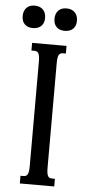

<svg xmlns="http://www.w3.org/2000/svg" viewBox="-60 -940 456 974"><g transform="rotate(5 167.5 -452.5)"><path d="M122.1 -624.5Q122.1 -640.6 120.4 -650.9Q118.7 -661.1 115.2 -666.7Q111.8 -672.4 106.7 -674.6Q101.6 -676.8 94.2 -676.8H79.6V-715.8H254.9V-676.8H240.7Q233.4 -676.8 228.3 -674.6Q223.1 -672.4 219.7 -666.7Q216.3 -661.1 214.6 -650.9Q212.9 -640.6 212.9 -624.5V-91.3Q212.9 -75.2 214.6 -64.9Q216.3 -54.7 219.7 -49.1Q223.1 -43.5 228.3 -41.3Q233.4 -39.1 240.7 -39.1H254.9V0H79.6V-39.1H94.2Q101.6 -39.1 106.7 -41.3Q111.8 -43.5 115.2 -49.1Q118.7 -54.7 120.4 -64.9Q122.1 -75.2 122.1 -91.3ZM20 -847.2Q20 -874 34.9 -889.6Q49.8 -905.3 76.2 -905.3Q103.5 -905.3 118.9 -889.6Q134.3 -874 134.3 -847.2Q134.3 -820.8 118.9 -805.9Q103.5 -791 76.2 -791Q49.8 -791 34.9 -805.9Q20 -820.8 20 -847.2ZM182.1 -847.2Q182.1 -874 197 -889.6Q211.9 -905.3 238.3 -905.3Q265.6 -905.3 281 -889.6Q296.4 -874 296.4 -847.2Q296.4 -820.8 281 -805.9Q265.6 -791 238.3 -791Q211.9 -791 197 -805.9Q182.1 -820.8 182.1 -847.2Z"/></g></svg>

Font: Arian Grqi
Style: Regular
Weight: 400
Designer: Ruben Hakobyan (Tarumian)
Foundry: Ruben Hakobyan (Tarumian)
Version: Version 1.003